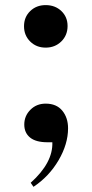

<svg xmlns="http://www.w3.org/2000/svg" viewBox="-20 -552 356 745"><path d="M157.2 -532.2Q193.8 -532.2 218 -509.3Q242.2 -486.3 242.2 -451.2Q242.2 -415 217.8 -391.1Q193.4 -367.2 157.2 -367.2Q121.1 -367.2 97.2 -390.9Q73.2 -414.6 73.2 -450.2Q73.2 -485.8 97.2 -509Q121.1 -532.2 157.2 -532.2ZM109.9 172.9 99.1 157.2Q186 79.1 183.1 0H164.1Q119.1 0 96.7 -18.3Q74.2 -36.6 74.2 -68.8Q74.2 -102.1 97.9 -126Q121.6 -149.9 157.2 -149.9Q199.2 -149.9 221.7 -122.6Q244.1 -95.2 244.1 -54.2Q244.1 6.8 207.3 69.8Q170.4 132.8 109.9 172.9Z"/></svg>

Font: Display Regular
Style: Bold
Weight: 700
Designer: Latin by Veronika Burian and Jose Scaglione. Greek by Irene Vlachou. Cyrillic by Vera Evstafieva.
Foundry: TypeTogether
Version: Version 3.002